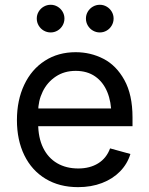

<svg xmlns="http://www.w3.org/2000/svg" viewBox="-20 -771 623 803"><path d="M50.8 -268.6Q50.8 -351.6 81.3 -416.3Q111.8 -481 167.5 -516.8Q223.1 -552.7 296.4 -552.7Q358.9 -552.7 412.6 -525.1Q466.3 -497.6 500.2 -436.3Q534.2 -375 534.2 -279.8V-243.2H110.4V-317.4H486.8L445.8 -290Q445.8 -344.7 428.7 -386.2Q411.6 -427.7 378.2 -451.2Q344.7 -474.6 296.4 -474.6Q249 -474.6 213.4 -450.9Q177.7 -427.2 158.7 -388.2Q139.6 -349.1 139.6 -304.2V-254.9Q139.6 -195.3 160.4 -152.8Q181.2 -110.4 219 -88.4Q256.8 -66.4 307.1 -66.4Q356 -66.4 390.6 -87.9Q425.3 -109.4 440.4 -150.4L525.4 -127Q512.7 -85.4 482.2 -54.2Q451.7 -22.9 406.7 -5.6Q361.8 11.7 306.6 11.7Q228.5 11.7 170.7 -23.2Q112.8 -58.1 81.8 -121.6Q50.8 -185.1 50.8 -268.6ZM339.4 -693.4Q339.4 -709 347.2 -722.2Q355 -735.4 368.4 -743.2Q381.8 -751 397.5 -751Q413.1 -751 426.3 -743.2Q439.5 -735.4 447.3 -722.2Q455.1 -709 455.1 -693.4Q455.1 -677.7 447.3 -664.3Q439.5 -650.9 426.3 -643.1Q413.1 -635.3 397.5 -635.3Q381.8 -635.3 368.4 -643.1Q355 -650.9 347.2 -664.3Q339.4 -677.7 339.4 -693.4ZM133.8 -693.4Q133.8 -709 141.6 -722.2Q149.4 -735.4 162.8 -743.2Q176.3 -751 191.9 -751Q207.5 -751 220.7 -743.2Q233.9 -735.4 241.7 -722.2Q249.5 -709 249.5 -693.4Q249.5 -677.7 241.7 -664.3Q233.9 -650.9 220.7 -643.1Q207.5 -635.3 191.9 -635.3Q176.3 -635.3 162.8 -643.1Q149.4 -650.9 141.6 -664.3Q133.8 -677.7 133.8 -693.4Z"/></svg>

Font: Inter RS Variable
Style: Regular
Weight: 400
Designer: Rasmus Andersson (customised by Maria Ramos and Noel Pretorius)
Foundry: rsms
Version: Version 3.001;Glyphs 3.2.3 (3260)